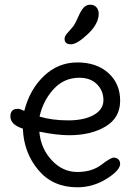

<svg xmlns="http://www.w3.org/2000/svg" viewBox="-20 -780 579 815"><path d="M317 -450Q251 -450 206.5 -400.5Q162 -351 148 -285Q202 -269 269.5 -269Q337 -269 378 -292Q419 -315 419 -355Q419 -395 391.5 -422.5Q364 -450 317 -450ZM274 -206Q222 -206 147 -221Q153 -150 199.5 -100Q246 -50 308 -50Q370 -50 410 -80.5Q450 -111 462.5 -111Q475 -111 482.5 -103.5Q490 -96 490 -85Q490 -57 432.5 -21Q375 15 308 15Q204 15 142.5 -58.5Q81 -132 77 -234Q24 -251 24 -286Q24 -309 41 -316Q47 -318 56.5 -318Q66 -318 83 -309Q106 -400 166.5 -457.5Q227 -515 308.5 -515Q390 -515 440 -470Q490 -425 490 -352.5Q490 -280 428 -243Q366 -206 274 -206ZM399 -722Q399 -679 353 -635.5Q307 -592 281 -592Q255 -592 254 -614Q254 -627 265 -638.5Q276 -650 293 -671Q301 -683 312 -708.5Q323 -734 334.5 -747Q346 -760 363 -760Q380 -760 389.5 -749Q399 -738 399 -722Z"/></svg>

Font: Delius Swash Caps
Style: Regular
Weight: 400
Designer: Natalia Raices
Foundry: Natalia Raices
Version: Version 1.002